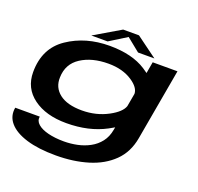

<svg xmlns="http://www.w3.org/2000/svg" viewBox="-159 -898 1346 1307"><g transform="rotate(20 514.0 -245.0)"><path d="M376.5 236Q249.5 236 163 209.5Q76.5 183 35.8 135.5Q-5 88 6.5 25H184Q178.5 56.5 204.8 79.5Q231 102.5 280.8 115Q330.5 127.5 395.5 127.5Q444 127.5 491.8 117.5Q539.5 107.5 580.5 85.2Q621.5 63 650 26.5Q678.5 -10 688 -63L691.5 -82Q673.5 -71 652.5 -60Q531 5 368 5Q219.5 5 128.8 -62Q38 -129 38 -245Q38 -417.5 166 -504.2Q294 -591 468 -591Q630.5 -591 731.5 -526Q750.5 -514 765.5 -502.5L780 -585.5H959.5L868 -68.5Q849.5 38 780.8 105.2Q712 172.5 607.5 204.2Q503 236 376.5 236ZM737 -341Q736.5 -386 675.5 -427Q605.5 -474 501.5 -474Q382.5 -474 303.5 -422.8Q224.5 -371.5 222 -274Q219 -200 275.2 -156.2Q331.5 -112.5 438 -112.5Q542 -112.5 628 -159Q704.5 -200.5 720 -246ZM325 -614 515 -726H629.5L782 -614H663.5L567.5 -691.5L443 -614Z"/></g></svg>

Font: Anybody UltraExpanded SemiBold
Style: Italic
Weight: 600
Width: 9
Italic angle: -10°
Designer: Tyler Finck
Foundry: Etcetera Type Company
Version: Version 1.010; ttfautohint (v1.8.3) -l 8 -r 50 -G 200 -x 14 